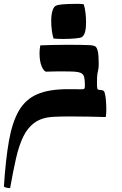

<svg xmlns="http://www.w3.org/2000/svg" viewBox="-80 -602 626 986"><path d="M-28 364Q-49 364 -60 356Q-51 217 -34 121Q-17 25 17 -33.5Q51 -92 111 -118Q171 -144 267 -144Q347 -144 385.5 -142.5Q424 -141 435 -140Q447 -139 451.5 -136Q456 -133 458 -124Q462 -111 464 -85.5Q466 -60 466 -39Q466 -16 463 -1Q428 -2 378.5 -3Q329 -4 279.5 -4Q230 -4 194 -2Q136 1 99 27Q62 53 39.5 99.5Q17 146 2 212.5Q-13 279 -28 364ZM423 -97 377 -100 320 -143Q346 -143 351 -145Q356 -147 356 -163Q356 -192 352 -207.5Q348 -223 331 -229Q314 -235 273 -235Q232 -236 197.5 -235Q163 -234 158 -234Q146 -234 134.5 -260Q123 -286 123 -329Q123 -339 124 -349Q125 -359 127 -369Q151 -370 188 -371Q225 -372 264.5 -372Q304 -372 336.5 -371.5Q369 -371 385 -370Q399 -369 408 -364.5Q417 -360 422 -340Q427 -320 427 -272Q427 -254 424.5 -244.5Q422 -235 420 -221Q418 -207 418 -175Q418 -153 420 -146.5Q422 -140 435 -140ZM208 -573Q218 -578 246 -580Q274 -582 302 -582Q316 -582 328 -582Q340 -582 350 -580Q356 -562 359 -536.5Q362 -511 362 -487Q362 -426 341 -412Q334 -407 305.5 -404.5Q277 -402 246 -402Q232 -402 219 -402.5Q206 -403 195 -404Q189 -422 186 -446.5Q183 -471 183 -495Q183 -526 189.5 -547Q196 -568 208 -573Z"/></svg>

Font: Alkalami
Style: Regular
Weight: 400
Designer: Becca Hirsbrunner Spalinger
Foundry: SIL International
Version: Version 2.000